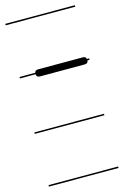

<svg xmlns="http://www.w3.org/2000/svg" viewBox="-120 -596 574 890"><g transform="rotate(-15 167.0 -151.5)"><path d="M334 -280H324Q323 -265 307 -265H92Q76 -265 75 -280H0V-287H75Q78 -299 92 -299H307Q321 -299 323 -287H334ZM334 -535H0V-542H334ZM334 239H0V232H334ZM334 -14H0V-21H334Z"/></g></svg>

Font: Gruenewald VA 1. Klasse
Style: Regular
Weight: 400
Designer: Peter Wiegel
Foundry: Peter Wiegel, nach dem Schriftentwurf von Dr. H. Gr¸newald
Version: Version 0.007